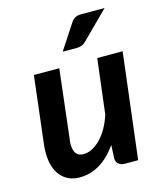

<svg xmlns="http://www.w3.org/2000/svg" viewBox="-111 -812 759 902"><g transform="rotate(-15 268.5 -361.5)"><path d="M388.2 0Q358.4 0 347.7 -20.5Q343.8 -27.3 344.2 -37.1V-39.1L347.2 -101.6Q270 7.3 166 7.3Q107.9 7.3 73.7 -33.2Q40 -73.7 40 -146.5Q40 -168.9 42.5 -187.5L81.1 -513.2H204.6L163.6 -161.6Q163.1 -157.7 163.6 -154.8Q163.1 -94.7 210 -93.8Q251.5 -93.3 293.5 -134.8Q335 -178.2 356.9 -247.1L389.2 -513.2H512.7L450.7 0ZM311 -584H240.2L319.8 -705.6Q335.9 -731.4 368.2 -731.4H483.4L352.5 -601.1Q335.4 -584 311 -584Z"/></g></svg>

Font: Lato-BoldItalic
Style: Bold Italic
Weight: 700
Italic angle: -7°
Designer: Lukasz Dziedzic
Foundry: tyPoland Lukasz Dziedzic
Version: Version 1.104; Western+Polish opensource